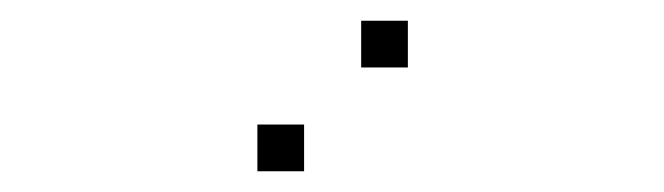

<svg xmlns="http://www.w3.org/2000/svg" viewBox="-20 7 640 185"><path d="M329 27Q328 27 328 27Q328 27 328 28V71Q328 72 328 72Q328 72 329 72H372Q373 72 373 72Q373 72 373 71V28Q373 27 373 27Q373 27 372 27ZM229 127Q228 127 228 127Q228 127 228 128V171Q228 172 228 172Q228 172 229 172H272Q273 172 273 172Q273 172 273 171V128Q273 127 273 127Q273 127 272 127Z"/></svg>

Font: Doto Light
Style: Regular
Weight: 300
Monospace: yes
Version: Version 1.000